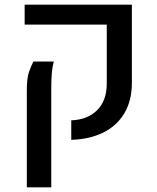

<svg xmlns="http://www.w3.org/2000/svg" viewBox="-20 -598 670 821"><path d="M284.7 0V-83.5Q354 -85.9 395.3 -126.7Q436.5 -167.5 436.5 -241.2V-492.7H85.4V-578.1H543.9V-243.2Q543.9 -168.5 512.2 -114.5Q480.5 -60.5 422.1 -31.5Q363.8 -2.4 284.7 0ZM94.7 203.1V-212.9Q94.7 -265.1 104.5 -292Q114.3 -318.8 123 -335H210Q204.1 -313.5 201.7 -286.9Q199.2 -260.3 199.2 -221.2V203.1Z"/></svg>

Font: Heebo Medium
Style: Regular
Weight: 500
Designer: Oded Ezer
Foundry: Ezer Type House
Version: Version 3.100